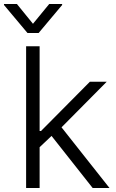

<svg xmlns="http://www.w3.org/2000/svg" viewBox="-59 -938 577 958"><path d="M71.3 -707H138.7V-284.2H145.5L389.6 -530.3H473.6L248 -302.7L487.3 0H403.3L198.2 -259.8L138.7 -203.6V0H71.3ZM105.5 -819.3 186.5 -918H251V-913.1L133.8 -773.4H78.1L-39.1 -913.1V-918H25.4Z"/></svg>

Font: Pretendard JP Light
Style: Regular
Weight: 300
Designer: Base glyphs from Inter by Rasmus Andersson; Hangeul glyphs from Noto Sans CJK(Source Han Sans) by Jang Soo-young and Kan
Foundry: Kil Hyung-jin
Version: Version 1.309